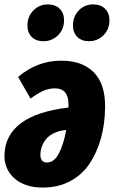

<svg xmlns="http://www.w3.org/2000/svg" viewBox="-23 -823 511 861"><path d="M171.9 -638.2Q138.2 -638.2 119.1 -657.5Q100.1 -676.8 100.1 -709Q100.1 -749 126.7 -776.1Q153.3 -803.2 190.9 -803.2Q225.1 -803.2 244.6 -783.9Q264.2 -764.6 264.2 -731.9Q264.2 -691.9 237.3 -665Q210.4 -638.2 171.9 -638.2ZM376 -638.2Q342.8 -638.2 323.5 -657.7Q304.2 -677.2 304.2 -709Q304.2 -749.5 330.3 -776.4Q356.4 -803.2 395 -803.2Q428.7 -803.2 448.2 -783.7Q467.8 -764.2 467.8 -731.9Q467.8 -691.9 441.2 -665Q414.6 -638.2 376 -638.2ZM250 -550.8Q345.2 -551.8 397.7 -498.5Q450.2 -445.3 448.2 -339.8Q447.3 -265.6 429.4 -201.9Q411.6 -138.2 378.2 -88.4Q344.7 -38.6 291 -10.3Q237.3 18.1 168.9 18.1Q88.4 18.1 42 -22.9Q-4.4 -64 -2.9 -128.9Q2.9 -307.6 284.2 -340.8V-355Q284.2 -426.8 223.1 -426.8Q196.8 -426.8 171.6 -415.8Q146.5 -404.8 113.8 -380.9L58.1 -478Q144.5 -550.8 250 -550.8ZM188 -94.2Q219.7 -94.2 241.2 -135.5Q262.7 -176.8 273.9 -240.2Q242.7 -237.3 219.5 -226.1Q196.3 -214.8 183.3 -198.7Q170.4 -182.6 164.3 -165Q158.2 -147.5 158.2 -128.9Q158.2 -94.2 188 -94.2Z"/></svg>

Font: Fira Sans Compressed ExtraBold
Style: Italic
Weight: 800
Width: 3
Italic angle: -8°
Designer: Carrois Corporate & Edenspiekermann AG
Foundry: Carrois Corporate GbR & Edenspiekermann AG
Version: Version 4.203;PS 004.203;hotconv 1.0.88;makeotf.lib2.5.64775